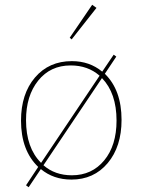

<svg xmlns="http://www.w3.org/2000/svg" viewBox="-20 -742 597 804"><path d="M280 -577 272 -584 366 -722 384 -709ZM100 42 89 34 140 -43Q68 -112 68 -237Q68 -349 126.5 -417.5Q185 -486 281 -486Q355 -486 408 -442L456 -513L467 -505L419 -433Q489 -365 489 -240Q489 -128 431 -59Q373 10 279 10Q204 10 151 -34ZM89 -239Q89 -123 152 -60L397 -425Q348 -468 276 -468Q191 -468 140 -404.5Q89 -341 89 -239ZM281 -8Q365 -8 416.5 -70.5Q468 -133 468 -237Q468 -352 407 -415L162 -50Q210 -8 281 -8Z"/></svg>

Font: Cantarell Thin
Style: Regular
Weight: 100
Designer: Dave Crossland, Nikolaus Waxweiler, Florian Fecher, Jacques Le Bailly, Eben Sorkin, Alexei Vanyashin, Alexios Zavras, Em
Version: Version 0.303